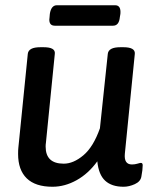

<svg xmlns="http://www.w3.org/2000/svg" viewBox="-20 -705 597 732"><path d="M524 -75Q524 -58 519 -32Q516 -13 494 -3Q472 7 451 7Q406 7 381 -16Q356 -39 351 -90Q317 -43 272 -18Q227 7 180 7Q115 7 82 -25Q49 -57 49 -118Q49 -134 50 -142L86 -500Q89 -525 134 -525H146Q192 -525 189 -500L155 -160Q154 -155 154 -146Q154 -81 223 -81Q260 -81 298 -113Q336 -145 361 -216L391 -500Q394 -525 439 -525H450Q496 -525 494 -500L456 -119Q452 -78 483 -78Q494 -78 504 -81Q514 -84 517 -84Q524 -84 524 -75ZM168 -630 169 -640 170 -652Q175 -685 197 -685H419Q442 -685 439 -652L437 -640Q434 -607 411 -607H189Q168 -607 168 -630Z"/></svg>

Font: Asap-MediumItalic
Style: Italic
Weight: 500
Italic angle: -6°
Designer: Pablo Cosgaya
Foundry: Omnibus-Type
Version: Version 2.000; ttfautohint (v1.8)